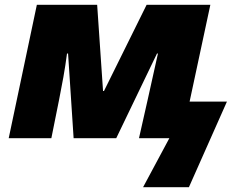

<svg xmlns="http://www.w3.org/2000/svg" viewBox="-20 -573 995 796"><path d="M573.2 203.1 682.1 0H556.2L592.8 -162.1Q602.5 -205.6 614 -257.6Q625.5 -309.6 634.8 -351.1H630.9L461.9 0H285.2L262.2 -351.1H257.8Q251.5 -302.2 242.7 -252.9Q233.9 -203.6 225.1 -160.2L192.9 0H16.1L132.8 -553.2H382.8L407.2 -195.8H411.1L587.9 -553.2H852.1L766.1 -151.9H920.9L763.2 203.1Z"/></svg>

Font: Open Sans ExtraBold
Style: Italic
Weight: 800
Italic angle: -12°
Designer: Monotype Design Team
Foundry: Monotype Imaging Inc.
Version: Version 3.000; ttfautohint (v1.8.4)